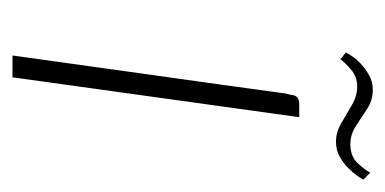

<svg xmlns="http://www.w3.org/2000/svg" viewBox="-175 -443 618 308"><g transform="rotate(90 134.0 -289.0)"><path d="M69 0Q84 -109 99.5 -218.5Q115 -328 130 -438Q132 -445 132.5 -449.5Q133 -454 136.5 -457Q140 -460 147 -460H168L104 0ZM207 -519Q192 -519 177.5 -527.5Q163 -536 148.5 -544.5Q134 -553 119 -553Q103 -553 91.5 -543Q80 -533 75 -526L64 -535Q66 -538 70 -544.5Q74 -551 82 -558.5Q90 -566 100.5 -572Q111 -578 124 -578Q141 -578 154.5 -569Q168 -560 182 -551Q196 -542 211 -542Q231 -542 242 -554Q253 -566 257 -574L268 -563Q267 -560 262 -553Q257 -546 249.5 -538.5Q242 -531 231.5 -525Q221 -519 207 -519Z"/></g></svg>

Font: Genos ExtraLight
Style: Italic
Weight: 250
Italic angle: -8°
Designer: Robert E. Leuschke
Foundry: Robert E. Leuschke
Version: Version 1.010